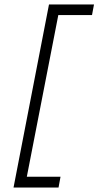

<svg xmlns="http://www.w3.org/2000/svg" viewBox="-20 -736 444 866"><path d="M41 110H244L253 61H101L243 -668H395L404 -716H201Z"/></svg>

Font: Uncut Sans Light Italic
Style: Regular
Weight: 300
Italic angle: -11°
Designer: Kasper Nordkvist
Foundry: UNCUT.wtf
Version: Version 1.304;Glyphs 3.2 (3246)